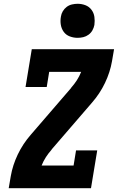

<svg xmlns="http://www.w3.org/2000/svg" viewBox="-20 -995 640 1015"><path d="M26 0 37 -64Q47 -122 74 -178.5Q101 -235 143 -283L356 -530Q356 -530 356 -530Q356 -530 356 -531Q373 -550 386.5 -571Q400 -592 409 -615H240L227 -535H115L148 -735H583L572 -671Q562 -613 535 -556.5Q508 -500 466 -452L253 -205Q253 -205 253 -205Q253 -205 253 -204Q236 -185 222.5 -164Q209 -143 200 -120H369L382 -200H494L461 0ZM390 -795Q369 -795 349 -802.5Q329 -810 317 -826.5Q305 -843 301.5 -864Q298 -885 302 -907Q304 -922 312 -935.5Q320 -949 332.5 -958.5Q345 -968 360.5 -971.5Q376 -975 390 -975Q412 -975 431.5 -967.5Q451 -960 463.5 -943.5Q476 -927 479 -906Q482 -885 479 -863Q476 -848 468.5 -834.5Q461 -821 448 -811.5Q435 -802 420 -798.5Q405 -795 390 -795Z"/></svg>

Font: Iosevka Curly Slab HvEx
Style: Italic
Weight: 900
Width: 7
Italic angle: -9°
Monospace: yes
Designer: Belleve Invis
Foundry: Belleve Invis
Version: Version 11.1.0; ttfautohint (v1.8.3)